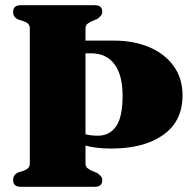

<svg xmlns="http://www.w3.org/2000/svg" viewBox="-20 -720 741 740"><path d="M309.5 -91Q309.5 -78.5 316.2 -72.8Q323 -67 333.5 -62L355 -53Q364 -46.5 369 -40.8Q374 -35 374 -24.5Q374 0 344.5 0H60Q30.5 0 30.5 -26.5Q30.5 -46 50 -55.5L71.5 -62Q82 -66 88.5 -72.2Q95 -78.5 95 -91.5V-609Q95 -622 88.5 -628.2Q82 -634.5 71.5 -638L50 -645Q30.5 -654 30.5 -673.5Q30.5 -700 60 -700H344.5Q374 -700 374 -676Q374 -665.5 369 -659.5Q364 -653.5 355 -647L333.5 -638Q323 -633 316.2 -627.5Q309.5 -622 309.5 -609V-563.5H418.5Q496 -563.5 555.8 -538Q615.5 -512.5 649.5 -465.2Q683.5 -418 683.5 -352Q683.5 -253 609.2 -200.2Q535 -147.5 409.5 -147.5Q378 -147.5 353.5 -150.5Q329 -153.5 309.5 -159ZM331 -514.5H309.5V-202.5Q330.5 -197 357 -197Q402.5 -197 427.5 -233Q452.5 -269 452.5 -351.5Q452.5 -430.5 421.2 -472.5Q390 -514.5 331 -514.5Z"/></svg>

Font: Fraunces 144pt S050 Black
Style: Regular
Weight: 900
Version: Version 1.000; ttfautohint (v1.8.3)